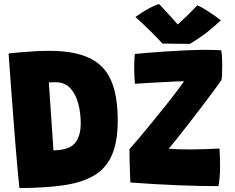

<svg xmlns="http://www.w3.org/2000/svg" viewBox="-20 -914 1161 950"><path d="M76 16.5Q73 -10.5 68 -65Q63 -119.5 57.2 -189Q51.5 -258.5 46 -332Q40.5 -405.5 35.5 -471.8Q30.5 -538 27 -585.5Q23.5 -633 22.5 -649.5Q44.5 -652 78.2 -655Q112 -658 149.8 -660.2Q187.5 -662.5 222 -662.5Q346.5 -662.5 421.2 -627.5Q496 -592.5 529.2 -516.8Q562.5 -441 562.5 -318.5Q562.5 -212.5 533.8 -146.8Q505 -81 445.5 -45.8Q386 -10.5 294 2.8Q202 16 76 16.5ZM244.5 -170Q322.5 -171.5 351 -206Q379.5 -240.5 379.5 -304.5Q379.5 -354 367.5 -400.5Q355.5 -447 328.5 -477Q301.5 -507 255.5 -507Q247 -507 237.5 -506.8Q228 -506.5 221.5 -506Q225 -458 229 -398.5Q233 -339 237 -279.2Q241 -219.5 244.5 -170ZM1061 7Q972.5 7 864 2.8Q755.5 -1.5 625 -11Q624 -28.5 623 -59.8Q622 -91 621.2 -123.2Q620.5 -155.5 620.5 -176Q643 -201 674 -238Q705 -275 739 -316.5Q773 -358 804.2 -397.5Q835.5 -437 858.5 -467.5Q881.5 -498 890.5 -512Q878 -512 849.2 -510.8Q820.5 -509.5 784 -507.5Q747.5 -505.5 711.2 -503.5Q675 -501.5 647.5 -499.5Q646 -513.5 645 -534.8Q644 -556 644 -575Q644 -596.5 644.8 -615.2Q645.5 -634 647 -647Q670 -649.5 710.2 -652.8Q750.5 -656 799 -659.2Q847.5 -662.5 895.8 -664.8Q944 -667 983 -667.5Q995 -667.5 1013.5 -667.2Q1032 -667 1049.2 -666.5Q1066.5 -666 1074.5 -665Q1077.5 -651 1078.5 -631.2Q1079.5 -611.5 1079.5 -592Q1079.5 -537.5 1076 -518.5Q1061.5 -497 1035.2 -461.5Q1009 -426 977.2 -384.5Q945.5 -343 913.8 -302Q882 -261 855.8 -228.2Q829.5 -195.5 815 -178Q828.5 -176.5 858 -175.5Q887.5 -174.5 923.5 -174.5Q955 -174.5 992 -176Q1029 -177.5 1066 -179Q1067 -165 1068 -140.5Q1069 -116 1069 -90.5Q1069 -60.5 1066.2 -32.2Q1063.5 -4 1061 7ZM956 -887.5Q975 -880.5 1000.8 -864Q1026.5 -847.5 1047.5 -832.5Q1068.5 -817.5 1073 -813.5Q1015.5 -760.5 975.5 -733Q935.5 -705.5 919.5 -697Q908 -697 882.2 -697.2Q856.5 -697.5 829 -697.8Q801.5 -698 784 -698.5Q751.5 -733.5 719 -765.2Q686.5 -797 650 -830Q661.5 -838.5 681.8 -851.5Q702 -864.5 724.8 -876.5Q747.5 -888.5 767 -894Q797 -863 822.5 -834.8Q848 -806.5 859.5 -793Q868.5 -801 885 -816.5Q901.5 -832 920.8 -851Q940 -870 956 -887.5Z"/></svg>

Font: Grandstander ExtraBold
Style: Regular
Weight: 800
Designer: Tyler Finck
Foundry: Etcetera Type Co
Version: Version 1.200; ttfautohint (v1.8.3)